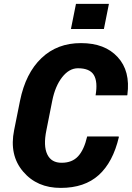

<svg xmlns="http://www.w3.org/2000/svg" viewBox="-20 -939 667 970"><path d="M287.1 10.3Q167 10.7 96.7 -72.3Q25.9 -155.3 51.3 -281.2L81.1 -429.7Q109.4 -569.3 189.5 -645.5Q269.5 -721.7 389.6 -721.2Q509.8 -721.2 574.2 -650.9Q639.6 -580.6 623.5 -460L622.6 -457.5H462.9Q474.6 -525.9 454.1 -560.1Q433.6 -594.2 373.5 -594.2Q329.1 -593.8 293.9 -548.8Q258.8 -503.9 244.1 -430.7L214.4 -281.2Q198.2 -202.1 218.8 -159.2Q239.3 -116.2 292 -116.7Q344.2 -116.7 374.5 -149.4Q404.8 -182.1 420.4 -249.5H579.1L580.6 -246.6Q550.8 -119.6 479 -54.7Q407.2 10.3 287.1 10.3ZM504.9 -792.5H338.4L363.8 -919.4H530.3Z"/></svg>

Font: Roboto-BlackItalic
Style: Italic
Weight: 900
Italic angle: -12°
Designer: Google
Version: Version 1.100141; 2013